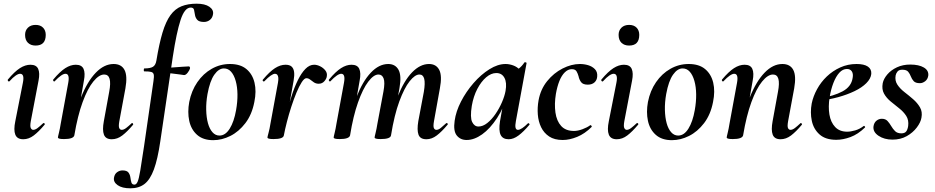

<svg xmlns="http://www.w3.org/2000/svg" viewBox="-20 -746 5067 1041"><path d="M106 9Q73 9 63 -16Q53 -41 63 -89L104 -297Q114 -346 89 -346Q79 -346 64.5 -336Q50 -326 32 -306Q28 -302 24 -306.5Q20 -311 23 -315Q59 -358 88 -376.5Q117 -395 145 -395Q177 -395 187 -372.5Q197 -350 189 -309L147 -89Q142 -61 147 -51.5Q152 -42 160 -42Q171 -42 184 -52Q197 -62 213 -77Q217 -81 221 -77Q225 -73 221 -69Q190 -32 163 -11.5Q136 9 106 9ZM173 -499Q147 -499 131.5 -514Q116 -529 116 -557Q116 -581 131.5 -596Q147 -611 173 -611Q199 -611 213.5 -596Q228 -581 228 -557Q228 -499 173 -499Z M586 9Q553 9 543.5 -16Q534 -41 543 -89L572 -248Q590 -342 545 -342Q517 -342 486 -304Q455 -266 428 -192.5Q401 -119 383 -12L365 -13Q385 -132 419.5 -218.5Q454 -305 499.5 -352Q545 -399 596 -399Q638 -399 655 -367Q672 -335 660 -267L627 -89Q622 -61 626.5 -51.5Q631 -42 640 -42Q651 -42 664 -52Q677 -62 693 -77Q696 -81 700 -77Q704 -73 701 -69Q670 -32 643 -11.5Q616 9 586 9ZM327 8Q308 8 301 5.5Q294 3 294 0Q294 -4 299.5 -26Q305 -48 309 -74L350 -297Q359 -346 335 -346Q325 -346 310.5 -336Q296 -326 277 -306Q274 -302 270 -306.5Q266 -311 269 -315Q305 -358 334 -376.5Q363 -395 391 -395Q423 -395 433 -372.5Q443 -350 435 -309L383 -12Q378 8 327 8Z M687 275Q642 275 618 258Q594 241 598 218Q601 198 614.5 188Q628 178 644 178Q668 178 676.5 189.5Q685 201 687 216.5Q689 232 692.5 243.5Q696 255 709 255Q719 255 726 239.5Q733 224 740.5 179Q748 134 761 47L812 -306Q816 -331 813.5 -342Q811 -353 799.5 -356Q788 -359 763 -359Q759 -359 759.5 -367Q760 -375 763 -375Q795 -375 809.5 -384Q824 -393 828 -418Q843 -509 861 -569Q879 -629 904 -663.5Q929 -698 964 -712Q999 -726 1046 -726Q1091 -726 1115 -709.5Q1139 -693 1135 -669Q1132 -649 1118 -638Q1104 -627 1086 -627Q1059 -627 1049 -639Q1039 -651 1037 -666Q1035 -681 1032 -693Q1029 -705 1014 -705Q981 -705 959 -637.5Q937 -570 917 -439L849 21Q835 117 814.5 172.5Q794 228 763.5 251.5Q733 275 687 275ZM978 -339Q977 -339 957 -342Q937 -345 909.5 -348Q882 -351 858 -351L860 -378Q883 -378 913 -380Q943 -382 968.5 -384Q994 -386 1003 -386Q1008 -386 1009.5 -382Q1011 -378 1010 -374Q1008 -366 998 -352.5Q988 -339 978 -339Z M1136 14Q1081 14 1048.5 -15Q1016 -44 1006 -91Q996 -138 1006 -193Q1018 -254 1050 -300.5Q1082 -347 1128 -373Q1174 -399 1227 -399Q1283 -399 1316 -371.5Q1349 -344 1360 -297.5Q1371 -251 1359 -193Q1346 -125 1310.5 -78.5Q1275 -32 1229 -9Q1183 14 1136 14ZM1170 -11Q1202 -11 1225.5 -48.5Q1249 -86 1260 -149Q1268 -194 1267.5 -234.5Q1267 -275 1258 -307Q1249 -339 1233 -357Q1217 -375 1194 -375Q1166 -375 1142 -341Q1118 -307 1105 -236Q1097 -191 1098 -150Q1099 -109 1107.5 -78Q1116 -47 1132 -29Q1148 -11 1170 -11Z M1519 -12 1509 -13Q1519 -66 1532 -120.5Q1545 -175 1560.5 -224Q1576 -273 1595 -311.5Q1614 -350 1636 -372.5Q1658 -395 1683 -395Q1699 -395 1716 -386.5Q1733 -378 1744 -364Q1755 -350 1752 -333Q1751 -320 1739 -306Q1727 -292 1708 -292Q1693 -292 1682 -299.5Q1671 -307 1661.5 -314.5Q1652 -322 1641 -322Q1630 -322 1616 -300.5Q1602 -279 1587.5 -244Q1573 -209 1559.5 -167.5Q1546 -126 1535.5 -85Q1525 -44 1519 -12ZM1463 8Q1444 8 1437 5.5Q1430 3 1430 0Q1430 -4 1436 -26Q1442 -48 1446 -74L1487 -297Q1490 -314 1489 -324.5Q1488 -335 1483.5 -340.5Q1479 -346 1471 -346Q1462 -346 1447.5 -336Q1433 -326 1414 -306Q1410 -302 1406 -306.5Q1402 -311 1406 -315Q1442 -358 1471 -376.5Q1500 -395 1528 -395Q1550 -395 1561 -385Q1572 -375 1574.5 -356Q1577 -337 1572 -309L1519 -12Q1516 8 1463 8Z M2292 9Q2258 9 2249 -16Q2240 -41 2248 -89L2278 -248Q2286 -296 2280 -319Q2274 -342 2254 -342Q2230 -342 2201 -305.5Q2172 -269 2145 -196Q2118 -123 2100 -12L2082 -13Q2102 -135 2136 -221.5Q2170 -308 2214 -353.5Q2258 -399 2306 -399Q2345 -399 2361.5 -367Q2378 -335 2365 -267L2333 -89Q2328 -61 2332.5 -51.5Q2337 -42 2346 -42Q2357 -42 2369.5 -52Q2382 -62 2398 -77Q2402 -81 2406 -77Q2410 -73 2406 -69Q2375 -32 2348 -11.5Q2321 9 2292 9ZM1822 8Q1803 8 1796 5.5Q1789 3 1789 0Q1789 -4 1794.5 -26Q1800 -48 1804 -74L1845 -297Q1854 -346 1830 -346Q1820 -346 1805.5 -336Q1791 -326 1772 -306Q1769 -302 1765 -306.5Q1761 -311 1764 -315Q1800 -358 1829 -376.5Q1858 -395 1886 -395Q1918 -395 1928 -372.5Q1938 -350 1930 -309L1878 -12Q1873 8 1822 8ZM2044 8Q2025 8 2018 5.5Q2011 3 2011 0Q2011 -4 2016.5 -26Q2022 -48 2026 -74L2059 -250Q2068 -299 2060 -320.5Q2052 -342 2032 -342Q2006 -342 1976.5 -303Q1947 -264 1921 -190.5Q1895 -117 1878 -12L1860 -13Q1879 -132 1912.5 -218.5Q1946 -305 1990.5 -352Q2035 -399 2085 -399Q2123 -399 2140.5 -368Q2158 -337 2146 -269L2100 -12Q2097 8 2044 8Z M2510 13Q2476 13 2456.5 -11.5Q2437 -36 2445 -91Q2452 -142 2479.5 -195.5Q2507 -249 2547.5 -295.5Q2588 -342 2633.5 -370.5Q2679 -399 2721 -399Q2741 -399 2762 -391.5Q2783 -384 2798.5 -367.5Q2814 -351 2816 -324L2756 -357Q2773 -359 2791.5 -373Q2810 -387 2823 -407Q2825 -410 2830.5 -408Q2836 -406 2835 -404L2777 -89Q2768 -42 2788 -42Q2798 -42 2812 -51.5Q2826 -61 2842 -77Q2845 -80 2849 -76Q2853 -72 2850 -69Q2819 -32 2791.5 -11.5Q2764 9 2738 9Q2706 9 2694.5 -14.5Q2683 -38 2691 -89L2716 -229L2737 -246Q2713 -164 2675 -106Q2637 -48 2594 -17.5Q2551 13 2510 13ZM2574 -60Q2598 -60 2622 -79Q2646 -98 2666.5 -128Q2687 -158 2701.5 -191.5Q2716 -225 2721 -253Q2729 -298 2715 -324Q2701 -350 2671 -350Q2643 -350 2616 -327Q2589 -304 2568 -264Q2547 -224 2538 -172Q2528 -109 2540 -84.5Q2552 -60 2574 -60Z M3031 13Q2986 13 2957.5 -6Q2929 -25 2914 -56Q2899 -87 2896 -125Q2893 -163 2900 -202Q2911 -262 2946.5 -306Q2982 -350 3030 -374.5Q3078 -399 3124 -399Q3147 -399 3169 -392.5Q3191 -386 3205.5 -371Q3220 -356 3218 -332Q3217 -312 3203.5 -299.5Q3190 -287 3167 -287Q3140 -287 3130 -301.5Q3120 -316 3117 -332Q3113 -347 3106 -359Q3099 -371 3080 -371Q3060 -371 3042.5 -354Q3025 -337 3013 -307Q3001 -277 2994 -237Q2985 -182 2991.5 -136Q2998 -90 3022.5 -63Q3047 -36 3092 -36Q3113 -36 3138.5 -45.5Q3164 -55 3180 -67Q3182 -69 3186 -65Q3190 -61 3188 -58Q3151 -21 3109.5 -4Q3068 13 3031 13Z M3324 9Q3291 9 3281 -16Q3271 -41 3281 -89L3322 -297Q3332 -346 3307 -346Q3297 -346 3282.5 -336Q3268 -326 3250 -306Q3246 -302 3242 -306.5Q3238 -311 3241 -315Q3277 -358 3306 -376.5Q3335 -395 3363 -395Q3395 -395 3405 -372.5Q3415 -350 3407 -309L3365 -89Q3360 -61 3365 -51.5Q3370 -42 3378 -42Q3389 -42 3402 -52Q3415 -62 3431 -77Q3435 -81 3439 -77Q3443 -73 3439 -69Q3408 -32 3381 -11.5Q3354 9 3324 9ZM3391 -499Q3365 -499 3349.5 -514Q3334 -529 3334 -557Q3334 -581 3349.5 -596Q3365 -611 3391 -611Q3417 -611 3431.5 -596Q3446 -581 3446 -557Q3446 -499 3391 -499Z M3623 14Q3568 14 3535.5 -15Q3503 -44 3493 -91Q3483 -138 3493 -193Q3505 -254 3537 -300.5Q3569 -347 3615 -373Q3661 -399 3714 -399Q3770 -399 3803 -371.5Q3836 -344 3847 -297.5Q3858 -251 3846 -193Q3833 -125 3797.5 -78.5Q3762 -32 3716 -9Q3670 14 3623 14ZM3657 -11Q3689 -11 3712.5 -48.5Q3736 -86 3747 -149Q3755 -194 3754.5 -234.5Q3754 -275 3745 -307Q3736 -339 3720 -357Q3704 -375 3681 -375Q3653 -375 3629 -341Q3605 -307 3592 -236Q3584 -191 3585 -150Q3586 -109 3594.5 -78Q3603 -47 3619 -29Q3635 -11 3657 -11Z M4212 9Q4179 9 4169.5 -16Q4160 -41 4169 -89L4198 -248Q4216 -342 4171 -342Q4143 -342 4112 -304Q4081 -266 4054 -192.5Q4027 -119 4009 -12L3991 -13Q4011 -132 4045.5 -218.5Q4080 -305 4125.5 -352Q4171 -399 4222 -399Q4264 -399 4281 -367Q4298 -335 4286 -267L4253 -89Q4248 -61 4252.5 -51.5Q4257 -42 4266 -42Q4277 -42 4290 -52Q4303 -62 4319 -77Q4322 -81 4326 -77Q4330 -73 4327 -69Q4296 -32 4269 -11.5Q4242 9 4212 9ZM3953 8Q3934 8 3927 5.5Q3920 3 3920 0Q3920 -4 3925.5 -26Q3931 -48 3935 -74L3976 -297Q3985 -346 3961 -346Q3951 -346 3936.5 -336Q3922 -326 3903 -306Q3900 -302 3896 -306.5Q3892 -311 3895 -315Q3931 -358 3960 -376.5Q3989 -395 4017 -395Q4049 -395 4059 -372.5Q4069 -350 4061 -309L4009 -12Q4004 8 3953 8Z M4514 12Q4456 12 4423.5 -17Q4391 -46 4381.5 -91Q4372 -136 4381 -185Q4389 -224 4410 -262.5Q4431 -301 4463 -331.5Q4495 -362 4536 -380.5Q4577 -399 4624 -399Q4665 -399 4685.5 -385Q4706 -371 4704 -345Q4701 -319 4677 -295Q4653 -271 4613.5 -252Q4574 -233 4525.5 -219.5Q4477 -206 4427 -201L4429 -214Q4500 -225 4548 -250.5Q4596 -276 4603 -324Q4607 -346 4598.5 -359Q4590 -372 4572 -372Q4549 -372 4530.5 -351.5Q4512 -331 4498.5 -296Q4485 -261 4478 -218Q4470 -167 4477 -125Q4484 -83 4508 -57.5Q4532 -32 4573 -32Q4592 -32 4616.5 -39Q4641 -46 4663 -63Q4665 -65 4668.5 -61Q4672 -57 4670 -55Q4632 -18 4591.5 -3Q4551 12 4514 12Z M4819 11Q4774 11 4743 -10Q4712 -31 4716 -61Q4719 -81 4732 -91.5Q4745 -102 4761 -102Q4781 -102 4792 -90Q4803 -78 4812 -62.5Q4821 -47 4833 -35Q4845 -23 4867 -23Q4885 -23 4893 -33Q4901 -43 4904 -63Q4908 -95 4893.5 -117.5Q4879 -140 4855.5 -158.5Q4832 -177 4809 -196Q4786 -215 4773 -238.5Q4760 -262 4766 -295Q4771 -319 4791 -342.5Q4811 -366 4843 -381Q4875 -396 4915 -396Q4962 -396 4989 -380Q5016 -364 5013 -336Q5010 -316 4996 -305.5Q4982 -295 4968 -295Q4944 -295 4934 -306Q4924 -317 4918.5 -331.5Q4913 -346 4904 -357Q4895 -368 4872 -368Q4854 -368 4846 -358Q4838 -348 4836 -337Q4831 -309 4845.5 -287Q4860 -265 4884 -246.5Q4908 -228 4931 -208Q4954 -188 4968 -164Q4982 -140 4976 -108Q4972 -83 4951 -55Q4930 -27 4896.5 -8Q4863 11 4819 11Z"/></svg>

Font: Cormorant Light
Style: Italic
Weight: 300
Italic angle: -10°
Designer: Christian Thalmann (Catharsis Fonts)
Foundry: Catharsis Fonts
Version: Version 4.000